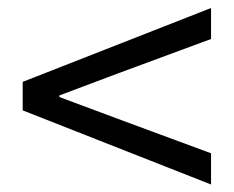

<svg xmlns="http://www.w3.org/2000/svg" viewBox="-20 -616 595 489"><path d="M517.5 -146.1 37.8 -334.9V-407.5L517.5 -595.6V-516.7L281.1 -429.3L131.2 -372.9V-368.9L281.1 -313L517.5 -225.6Z"/></svg>

Font: Noto Sans SC Thin
Style: Regular
Weight: 100
Designer: Ryoko NISHIZUKA 西塚涼子 (kana, bopomofo & ideographs); Paul D. Hunt (Latin, Greek & Cyrillic); Sandoll Communications 산돌커뮤니
Foundry: Adobe
Version: Version 2.004-H2;hotconv 1.0.118;makeotfexe 2.5.65603